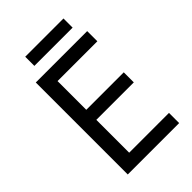

<svg xmlns="http://www.w3.org/2000/svg" viewBox="-249 -955 1054 1054"><g transform="rotate(-45 278.0 -427.5)"><path d="M496 0H97V-714H496V-635H187V-412H478V-334H187V-79H496ZM453 -855V-784H156V-855Z"/></g></svg>

Font: Noto Sans Lisu
Style: Regular
Weight: 400
Designer: Monotype Design Team. David Williams.
Foundry: Monotype Imaging Inc.
Version: Version 2.102